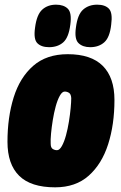

<svg xmlns="http://www.w3.org/2000/svg" viewBox="-20 -793 520 822"><path d="M216 9Q112 9 62 -40.5Q12 -90 12 -186Q12 -291 38.5 -376Q65 -461 122 -511Q179 -561 270 -561Q370 -561 420 -511Q470 -461 470 -365Q470 -260 443 -175.5Q416 -91 360 -41Q304 9 216 9ZM224 -150Q235 -150 245 -168Q255 -186 262.5 -213.5Q270 -241 275 -272Q280 -303 282.5 -330Q285 -357 285 -373Q284 -390 275.5 -395.5Q267 -401 257 -401Q246 -401 236 -383Q226 -365 218.5 -337.5Q211 -310 206 -279Q201 -248 198.5 -221Q196 -194 197 -178Q197 -161 205.5 -155.5Q214 -150 224 -150ZM366 -591Q334 -591 316 -608.5Q298 -626 305 -675Q312 -731 336 -752Q360 -773 396 -773Q430 -773 446.5 -755.5Q463 -738 456 -687Q450 -633 426.5 -612Q403 -591 366 -591ZM190 -591Q157 -591 140 -608Q123 -625 130 -674Q137 -730 160.5 -751.5Q184 -773 220 -773Q253 -773 270.5 -755.5Q288 -738 281 -687Q274 -632 250.5 -611.5Q227 -591 190 -591Z"/></svg>

Font: Georama Semi Condensed Black
Style: Italic
Weight: 900
Width: 4
Italic angle: -9°
Designer: Jean-Baptiste Levee
Foundry: Production Type
Version: Version 1.000